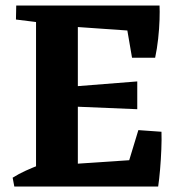

<svg xmlns="http://www.w3.org/2000/svg" viewBox="-20 -678 657 698"><path d="M32 0 26 -32Q48 -46 73.5 -57.5Q99 -69 125 -79L126 0ZM555 0 428 -24 483 -205 567 -199Q568 -171 566.5 -134.5Q565 -98 562 -62.5Q559 -27 555 0ZM151 -593 38 -607 39 -658H151ZM460 -468 432 -631 560 -658Q561 -639 560 -606.5Q559 -574 555 -537.5Q551 -501 544 -468ZM111 0V-658H263V0ZM479 -281 239 -291V-363L479 -382ZM545 -560 230 -582 155 -658H560ZM158 0 233 -81 546 -102 555 0Z"/></svg>

Font: Eczar SemiBold
Style: Regular
Weight: 600
Designer: Vaibhav Singh
Foundry: Rosetta Type Foundry
Version: Version 2.000